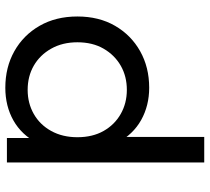

<svg xmlns="http://www.w3.org/2000/svg" viewBox="-53 -729 788 722"><g transform="rotate(90 341.0 -368.0)"><path d="M310 6Q233 6 172.5 -28Q112 -62 77 -123Q42 -184 42 -265Q42 -346 77 -406.5Q112 -467 172.5 -501Q233 -535 310 -535Q377 -535 431 -505Q485 -475 517.5 -415Q550 -355 550 -265Q550 -175 518.5 -115Q487 -55 433 -24.5Q379 6 310 6ZM318 -78Q368 -78 408.5 -101Q449 -124 472.5 -166.5Q496 -209 496 -265Q496 -322 472.5 -363.5Q449 -405 408.5 -428Q368 -451 318 -451Q267 -451 227 -428Q187 -405 163 -363.5Q139 -322 139 -265Q139 -209 163 -166.5Q187 -124 227 -101Q267 -78 318 -78ZM499 0V-143L505 -266L495 -389V-742H591V0Z"/></g></svg>

Font: Montserrat Thin Medium
Style: Regular
Weight: 500
Version: Version 9.000